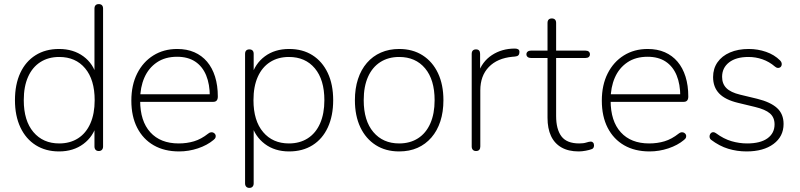

<svg xmlns="http://www.w3.org/2000/svg" viewBox="-20 -731 3902 937"><path d="M268 8Q203 8 154.5 -22.5Q106 -53 79.5 -109.5Q53 -166 53 -242Q53 -319 79 -375Q105 -431 153.5 -461.5Q202 -492 268 -492Q338 -492 387 -456Q436 -420 452 -358H441V-689Q441 -700 446.5 -705.5Q452 -711 462 -711Q472 -711 477.5 -705.5Q483 -700 483 -689V-16Q483 -6 477.5 0Q472 6 462 6Q452 6 446.5 0Q441 -6 441 -16V-126H452Q436 -65 387 -28.5Q338 8 268 8ZM269 -31Q322 -31 361 -56Q400 -81 421 -128.5Q442 -176 442 -242Q442 -342 395.5 -397.5Q349 -453 269 -453Q216 -453 177 -428Q138 -403 117 -356Q96 -309 96 -242Q96 -142 143 -86.5Q190 -31 269 -31Z M854 8Q782 8 730 -22Q678 -52 649.5 -107.5Q621 -163 621 -240Q621 -316 649.5 -372.5Q678 -429 728.5 -460.5Q779 -492 845 -492Q892 -492 928.5 -476Q965 -460 990.5 -430Q1016 -400 1029.5 -357Q1043 -314 1043 -260Q1043 -247 1037.5 -240.5Q1032 -234 1021 -234H648V-271H1021L1004 -259Q1004 -320 986 -363.5Q968 -407 932.5 -430.5Q897 -454 844 -454Q786 -454 745.5 -426.5Q705 -399 684.5 -352Q664 -305 664 -245V-240Q664 -140 713.5 -85.5Q763 -31 852 -31Q892 -31 927 -41.5Q962 -52 996 -79Q1003 -85 1010.5 -85.5Q1018 -86 1023.5 -82.5Q1029 -79 1031.5 -73.5Q1034 -68 1032 -61Q1030 -54 1022 -48Q991 -22 946 -7Q901 8 854 8Z M1197 186Q1187 186 1181.5 180Q1176 174 1176 164V-468Q1176 -479 1181.5 -484.5Q1187 -490 1197 -490Q1207 -490 1212.5 -484.5Q1218 -479 1218 -468V-358H1207Q1224 -420 1272.5 -456Q1321 -492 1391 -492Q1457 -492 1505 -461.5Q1553 -431 1579.5 -375Q1606 -319 1606 -242Q1606 -166 1580 -109.5Q1554 -53 1505.5 -22.5Q1457 8 1391 8Q1321 8 1272.5 -28.5Q1224 -65 1207 -126H1218V164Q1218 174 1212.5 180Q1207 186 1197 186ZM1390 -31Q1443 -31 1482 -56Q1521 -81 1542 -128.5Q1563 -176 1563 -242Q1563 -342 1516.5 -397.5Q1470 -453 1390 -453Q1337 -453 1298 -428Q1259 -403 1238 -356Q1217 -309 1217 -242Q1217 -142 1264 -86.5Q1311 -31 1390 -31Z M1928 8Q1862 8 1813.5 -23Q1765 -54 1738.5 -110Q1712 -166 1712 -242Q1712 -299 1727 -345Q1742 -391 1770.5 -424Q1799 -457 1839 -474.5Q1879 -492 1928 -492Q1994 -492 2042.5 -461Q2091 -430 2117.5 -374Q2144 -318 2144 -242Q2144 -185 2129 -139Q2114 -93 2085.5 -60Q2057 -27 2017.5 -9.5Q1978 8 1928 8ZM1928 -31Q1981 -31 2020 -56Q2059 -81 2080 -128.5Q2101 -176 2101 -242Q2101 -342 2054.5 -397.5Q2008 -453 1928 -453Q1875 -453 1836 -428Q1797 -403 1776 -356Q1755 -309 1755 -242Q1755 -142 1802 -86.5Q1849 -31 1928 -31Z M2303 6Q2293 6 2287.5 0Q2282 -6 2282 -16V-468Q2282 -479 2287.5 -484.5Q2293 -490 2303 -490Q2313 -490 2318 -484.5Q2323 -479 2323 -468V-371H2313Q2332 -430 2380.5 -462Q2429 -494 2493 -494Q2502 -494 2508.5 -490.5Q2515 -487 2515 -477Q2515 -467 2510 -461.5Q2505 -456 2493 -455L2481 -454Q2407 -447 2365.5 -404Q2324 -361 2324 -290V-16Q2324 -6 2319 0Q2314 6 2303 6Z M2804 8Q2754 8 2720 -11.5Q2686 -31 2669 -67.5Q2652 -104 2652 -156V-448H2571Q2561 -448 2555 -453Q2549 -458 2549 -466Q2549 -474 2555 -479Q2561 -484 2571 -484H2652V-619Q2652 -630 2657.5 -635.5Q2663 -641 2673 -641Q2683 -641 2688.5 -635.5Q2694 -630 2694 -619V-484H2837Q2848 -484 2853.5 -479Q2859 -474 2859 -466Q2859 -458 2853.5 -453Q2848 -448 2837 -448H2694V-165Q2694 -100 2720 -65.5Q2746 -31 2807 -31Q2828 -31 2841.5 -35.5Q2855 -40 2864 -40Q2870 -40 2874.5 -35Q2879 -30 2879 -21Q2879 -16 2876.5 -10.5Q2874 -5 2867 -3Q2857 1 2838.5 4.5Q2820 8 2804 8Z M3150 8Q3078 8 3026 -22Q2974 -52 2945.5 -107.5Q2917 -163 2917 -240Q2917 -316 2945.5 -372.5Q2974 -429 3024.5 -460.5Q3075 -492 3141 -492Q3188 -492 3224.5 -476Q3261 -460 3286.5 -430Q3312 -400 3325.5 -357Q3339 -314 3339 -260Q3339 -247 3333.5 -240.5Q3328 -234 3317 -234H2944V-271H3317L3300 -259Q3300 -320 3282 -363.5Q3264 -407 3228.5 -430.5Q3193 -454 3140 -454Q3082 -454 3041.5 -426.5Q3001 -399 2980.5 -352Q2960 -305 2960 -245V-240Q2960 -140 3009.5 -85.5Q3059 -31 3148 -31Q3188 -31 3223 -41.5Q3258 -52 3292 -79Q3299 -85 3306.5 -85.5Q3314 -86 3319.5 -82.5Q3325 -79 3327.5 -73.5Q3330 -68 3328 -61Q3326 -54 3318 -48Q3287 -22 3242 -7Q3197 8 3150 8Z M3623 8Q3577 8 3534 -5Q3491 -18 3450 -49Q3445 -53 3443.5 -59Q3442 -65 3443.5 -71Q3445 -77 3449.5 -81.5Q3454 -86 3460.5 -86Q3467 -86 3474 -81Q3512 -53 3550 -42Q3588 -31 3626 -31Q3691 -31 3725.5 -56Q3760 -81 3760 -124Q3760 -158 3737.5 -177.5Q3715 -197 3665 -209L3582 -229Q3519 -244 3489.5 -275Q3460 -306 3460 -355Q3460 -396 3481.5 -427Q3503 -458 3542.5 -475Q3582 -492 3634 -492Q3678 -492 3718.5 -478Q3759 -464 3787 -436Q3793 -430 3794.5 -423.5Q3796 -417 3794 -411Q3792 -405 3787 -402Q3782 -399 3775.5 -399.5Q3769 -400 3762 -406Q3734 -430 3701 -441.5Q3668 -453 3633 -453Q3572 -453 3538 -426.5Q3504 -400 3504 -356Q3504 -322 3525 -301Q3546 -280 3592 -269L3675 -249Q3740 -233 3772 -204Q3804 -175 3804 -126Q3804 -65 3755 -28.5Q3706 8 3623 8Z"/></svg>

Font: Nunito ExtraLight ExtraLight
Style: Regular
Weight: 250
Version: Version 3.602